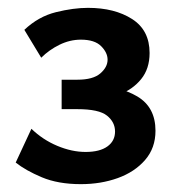

<svg xmlns="http://www.w3.org/2000/svg" viewBox="-20 -455 452 489"><path d="M186 14Q128 14 86.5 -3.5Q45 -21 20 -41L60 -127Q89 -99 126 -83.5Q163 -68 198 -68Q234 -68 253.5 -82Q273 -96 273 -120Q273 -144 252.5 -160.5Q232 -177 177 -177H137V-252H177Q217 -252 235.5 -268Q254 -284 254 -303Q254 -321 237.5 -337.5Q221 -354 186 -354Q158 -354 131.5 -341Q105 -328 85 -308L42 -379Q78 -413 122.5 -424Q167 -435 204 -435Q272 -435 316.5 -406.5Q361 -378 361 -320Q361 -280 339.5 -253.5Q318 -227 283.5 -214Q249 -201 211 -201V-237Q283 -237 329.5 -209.5Q376 -182 376 -122Q376 -78 349.5 -47.5Q323 -17 280 -1.5Q237 14 186 14Z"/></svg>

Font: Ysabeau Office
Style: Bold
Weight: 700
Designer: Christian Thalmann (Catharsis Fonts)
Version: Version 2.001;gftools[0.9.30]; featfreeze: tnum,lnum,ss02